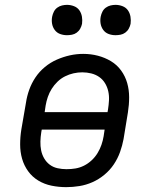

<svg xmlns="http://www.w3.org/2000/svg" viewBox="-20 -763 640 791"><path d="M253 8Q222 8 192.5 2Q163 -4 138 -19Q113 -34 96 -57.5Q79 -81 71 -109Q63 -137 63 -168Q63 -199 68 -230L87 -340Q91 -367 100.5 -393.5Q110 -420 126 -444Q142 -468 165 -487Q188 -506 214.5 -517.5Q241 -529 268 -535Q295 -541 323 -541Q354 -541 383 -533.5Q412 -526 437 -511Q462 -496 479 -472.5Q496 -449 504 -421Q512 -393 512 -362Q512 -331 507 -300L489 -190Q484 -163 474.5 -136.5Q465 -110 449 -86Q433 -62 410 -43Q387 -24 361 -12.5Q335 -1 307.5 3.5Q280 8 253 8ZM423 -301 425 -312Q428 -331 429 -350Q430 -369 426 -387Q422 -405 412.5 -420.5Q403 -436 388.5 -446Q374 -456 356 -460.5Q338 -465 319 -465Q301 -465 283 -461Q265 -457 248 -448.5Q231 -440 217 -426.5Q203 -413 193 -397Q183 -381 177 -363.5Q171 -346 168 -328L164 -301ZM254 -66Q273 -66 291 -69Q309 -72 326 -80.5Q343 -89 357.5 -102.5Q372 -116 382 -132.5Q392 -149 398 -166.5Q404 -184 407 -202L411 -229H152L150 -218Q147 -199 146.5 -180Q146 -161 149.5 -143.5Q153 -126 162 -110.5Q171 -95 185 -84.5Q199 -74 217 -70Q235 -66 254 -66ZM456 -618Q441 -618 427.5 -623Q414 -628 405.5 -639.5Q397 -651 394.5 -665.5Q392 -680 395 -695Q397 -705 402 -715Q407 -725 416 -731.5Q425 -738 435.5 -740.5Q446 -743 456 -743Q471 -743 485 -737.5Q499 -732 507 -720.5Q515 -709 517.5 -694.5Q520 -680 518 -665Q516 -655 510.5 -645Q505 -635 496 -628.5Q487 -622 476.5 -620Q466 -618 456 -618ZM256 -618Q241 -618 227.5 -623Q214 -628 205.5 -639.5Q197 -651 194.5 -665.5Q192 -680 195 -695Q197 -705 202 -715Q207 -725 216 -731.5Q225 -738 235.5 -740.5Q246 -743 256 -743Q271 -743 285 -737.5Q299 -732 307 -720.5Q315 -709 317.5 -694.5Q320 -680 318 -665Q316 -655 310.5 -645Q305 -635 296 -628.5Q287 -622 276.5 -620Q266 -618 256 -618Z"/></svg>

Font: Iosevka Slab Extended
Style: Italic
Weight: 400
Width: 7
Italic angle: -9°
Monospace: yes
Designer: Belleve Invis
Foundry: Belleve Invis
Version: Version 11.1.0; ttfautohint (v1.8.3)